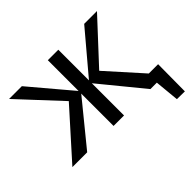

<svg xmlns="http://www.w3.org/2000/svg" viewBox="-180 -917 1359 1359"><g transform="rotate(-45 500.0 -237.0)"><path d="M889 183 863 -86H970L968 184ZM852 -86H933V0H852ZM807 0 531 -337 802 -658H930L608 -311L616 -377L954 0ZM26 0 364 -377 373 -311 50 -658H178L449 -337L174 0ZM438 0V-658H543V0Z"/></g></svg>

Font: Ysabeau Infant SemiBold
Style: Regular
Weight: 600
Designer: Christian Thalmann (Catharsis Fonts)
Version: Version 2.002; featfreeze: ss01,ss02,lnum